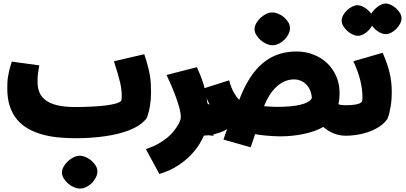

<svg xmlns="http://www.w3.org/2000/svg" viewBox="-20 -782 2337 1106"><path d="M541 205.6Q541 222.2 532.5 239.7Q523.9 257.3 510 271.5Q496.1 285.6 478 294.9Q460 304.2 440.9 304.2Q423.3 304.2 404.8 295.9Q386.2 287.6 371.3 274.4Q356.4 261.2 346.7 244.9Q336.9 228.5 336.9 212.4Q336.9 194.8 346.7 177.5Q356.4 160.2 371.6 146.2Q386.7 132.3 404.3 123.8Q421.9 115.2 438 115.2Q455.1 115.2 473.4 122.8Q491.7 130.4 506.6 143.1Q521.5 155.8 531.2 171.9Q541 188 541 205.6ZM825.2 -102.1Q804.2 -72.8 765.1 -51Q726.1 -29.3 672.4 -14.9Q618.7 -0.5 552.7 6.8Q486.8 14.2 412.6 14.2Q363.8 14.2 315.9 9.5Q268.1 4.9 224.6 -7.1Q181.2 -19 144 -39.6Q106.9 -60.1 79.8 -91.6Q52.7 -123 37.4 -167.2Q22 -211.4 22 -270.5Q22 -290 22.7 -306.6Q23.4 -323.2 26.1 -340.8Q28.8 -358.4 33.9 -379.2Q39.1 -399.9 47.9 -427.2L206.5 -405.3Q203.1 -387.2 201.2 -374.5Q199.2 -361.8 198 -351.6Q196.8 -341.3 196.5 -331.5Q196.3 -321.8 196.3 -310.1Q196.3 -273.9 208.5 -246.8Q220.7 -219.7 247.1 -201.7Q273.4 -183.6 314.5 -174.6Q355.5 -165.5 412.6 -165.5Q465.3 -165.5 510.7 -168Q556.2 -170.4 590.8 -174.8Q625.5 -179.2 648.2 -186Q670.9 -192.9 678.7 -201.7Q679.7 -207.5 680.4 -213.4Q681.2 -219.2 681.2 -223.1Q681.2 -246.1 679.2 -265.1Q677.2 -284.2 672.1 -306.4Q667 -328.6 658.4 -357.4Q649.9 -386.2 636.2 -429.2L811 -469.7Q823.2 -433.1 830.8 -404.8Q838.4 -376.5 842.8 -351.8Q847.2 -327.1 848.6 -303.2Q850.1 -279.3 850.1 -251.5Q850.1 -211.9 844 -173.1Q837.9 -134.3 825.2 -102.1Z M1210 0Q1200.2 0 1186.3 -2Q1172.4 -3.9 1158.2 -9.3Q1147.9 17.1 1127.7 49.8Q1107.4 82.5 1075.9 114.5Q1044.4 146.5 1000.5 174.6Q956.5 202.6 897.9 220.2L820.3 76.7Q862.3 63 893.1 45.4Q923.8 27.8 946 9Q968.3 -9.8 982.9 -29.1Q997.6 -48.3 1007.8 -66.4Q1014.2 -77.6 1017.8 -88.1Q1021.5 -98.6 1021.5 -107.9Q1021.5 -129.9 1013.2 -160.9Q1004.9 -191.9 992.4 -225.3Q980 -258.8 965.8 -291.5Q951.7 -324.2 939.5 -350.1L1114.3 -395Q1126.5 -368.2 1136.2 -343.3Q1146 -318.4 1153.3 -293.2Q1160.6 -268.1 1166 -241.9Q1171.4 -215.8 1174.8 -187Q1180.2 -180.7 1190.2 -178.2Q1200.2 -175.8 1210 -175.8Z M1650.4 -620.1Q1650.4 -603.5 1641.8 -585.9Q1633.3 -568.4 1619.4 -554.2Q1605.5 -540 1587.4 -530.8Q1569.3 -521.5 1550.3 -521.5Q1532.7 -521.5 1514.2 -529.8Q1495.6 -538.1 1480.7 -551.3Q1465.8 -564.5 1456.1 -580.8Q1446.3 -597.2 1446.3 -613.3Q1446.3 -630.9 1456.1 -648.2Q1465.8 -665.5 1481 -679.4Q1496.1 -693.4 1513.7 -701.9Q1531.2 -710.4 1547.4 -710.4Q1564.5 -710.4 1582.8 -702.9Q1601.1 -695.3 1616 -682.6Q1630.9 -669.9 1640.6 -653.8Q1650.4 -637.7 1650.4 -620.1ZM1140.6 0Q1132.3 0 1122.8 -5.1Q1113.3 -10.3 1106.4 -17.6V-158.7Q1111.3 -165 1121.6 -170.4Q1131.8 -175.8 1140.6 -175.8Q1151.9 -175.8 1165.8 -177Q1179.7 -178.2 1187.5 -179.2Q1177.7 -198.7 1169.4 -220Q1161.1 -241.2 1153.8 -272.9L1299.8 -319.3Q1312 -274.4 1327.1 -248.5Q1342.3 -222.7 1357.9 -206.5Q1386.2 -280.8 1420.4 -333.5Q1454.6 -386.2 1495.6 -419.9Q1536.6 -453.6 1584.5 -469.5Q1632.3 -485.4 1687.5 -485.4Q1740.2 -485.4 1785.9 -467.5Q1831.5 -449.7 1864.7 -418Q1897.9 -386.2 1917 -342.5Q1936 -298.8 1936 -247.6Q1936 -232.9 1934.6 -213.9Q1933.1 -194.8 1929.2 -181.2Q1940.4 -177.7 1953.1 -176.8Q1965.8 -175.8 1976.1 -175.8V0Q1938.5 0 1906.5 -11.7Q1874.5 -23.4 1841.8 -50.8Q1820.3 -37.6 1791.5 -27.6Q1762.7 -17.6 1730 -10.5Q1697.3 -3.4 1662.6 0Q1627.9 3.4 1595.2 3.4Q1575.2 3.4 1554.4 2.2Q1533.7 1 1514.4 -0.7Q1495.1 -2.4 1478.3 -4.6Q1461.4 -6.8 1449.7 -9.3L1423.8 66.4L1267.1 22L1288.1 -38.6Q1272.5 -27.8 1252.2 -20.5Q1231.9 -13.2 1211.4 -8.5Q1190.9 -3.9 1172.1 -2Q1153.3 0 1140.6 0ZM1580.6 -166.5Q1619.1 -166.5 1653.1 -169.7Q1687 -172.9 1713.1 -179.4Q1739.3 -186 1755.9 -195.8Q1772.5 -205.6 1776.4 -218.8Q1773.9 -246.6 1764.2 -266.6Q1754.4 -286.6 1740 -299.6Q1725.6 -312.5 1708.5 -318.6Q1691.4 -324.7 1674.8 -324.7Q1644 -324.7 1617.7 -312.5Q1591.3 -300.3 1569.3 -279.1Q1547.4 -257.8 1530.3 -229.7Q1513.2 -201.7 1501 -170.4Q1507.8 -169.4 1518.3 -168.9Q1528.8 -168.5 1540.3 -167.7Q1551.8 -167 1562.5 -166.7Q1573.2 -166.5 1580.6 -166.5Z M1970.7 0Q1960.4 0 1950 -5.1Q1939.5 -10.3 1931.2 -18.6V-157.7Q1937 -165 1948.2 -170.4Q1959.5 -175.8 1970.7 -175.8Q1983.9 -175.8 1998.3 -176.5Q2012.7 -177.2 2025.9 -179.4Q2039.1 -181.6 2049.6 -185.8Q2060.1 -189.9 2065.4 -196.8Q2066.4 -202.1 2067.1 -208.3Q2067.9 -214.4 2067.9 -218.3Q2067.9 -241.7 2065.2 -265.4Q2062.5 -289.1 2056.4 -314.9Q2050.3 -340.8 2040.3 -368.9Q2030.3 -397 2015.6 -429.2L2184.1 -478Q2197.8 -447.3 2207.5 -419.4Q2217.3 -391.6 2223.9 -364.5Q2230.5 -337.4 2233.6 -309.6Q2236.8 -281.7 2236.8 -251.5Q2236.8 -231.9 2235.4 -211.4Q2233.9 -190.9 2230.7 -170.9Q2227.5 -150.9 2222.9 -132.1Q2218.3 -113.3 2211.9 -97.2Q2190.9 -67.9 2159.9 -49.1Q2128.9 -30.3 2095 -19.3Q2061 -8.3 2028.1 -4.2Q1995.1 0 1970.7 0ZM2042.5 -575.7Q2027.3 -575.7 2010.7 -583.7Q1994.1 -591.8 1980.2 -604.2Q1966.3 -616.7 1957.3 -632.1Q1948.2 -647.5 1948.2 -662.1Q1948.2 -679.7 1957.5 -695.8Q1966.8 -711.9 1980.5 -724.4Q1994.1 -736.8 2010 -744.4Q2025.9 -752 2039.6 -752Q2049.3 -752 2060.3 -748Q2071.3 -744.1 2081.8 -737.5Q2092.3 -731 2101.8 -721.9Q2111.3 -712.9 2118.7 -703.1Q2125 -714.4 2135 -724.9Q2145 -735.4 2156.2 -743.7Q2167.5 -752 2179.2 -756.8Q2190.9 -761.7 2201.7 -761.7Q2215.3 -761.7 2231.2 -754.4Q2247.1 -747.1 2260.7 -734.9Q2274.4 -722.7 2283.7 -707.5Q2293 -692.4 2293 -676.8Q2293 -662.1 2284.9 -646Q2276.9 -629.9 2263.7 -616.5Q2250.5 -603 2234.4 -594.2Q2218.3 -585.4 2202.1 -585.4Q2191.4 -585.4 2180.2 -589.4Q2168.9 -593.3 2158.4 -600.1Q2147.9 -606.9 2138.9 -615.7Q2129.9 -624.5 2123 -634.3Q2117.2 -623 2108.2 -612.5Q2099.1 -602.1 2088.4 -594Q2077.6 -585.9 2065.9 -580.8Q2054.2 -575.7 2042.5 -575.7Z"/></svg>

Font: DimaFred
Style: Bold
Weight: 800
Designer: R.Balvardi
Foundry: R.Balvardi (r.balvardi@gmail.com)
Version: Version 1.00;August 2, 2018;FontCreator 11.5.0.2427 64-bit